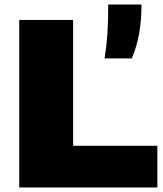

<svg xmlns="http://www.w3.org/2000/svg" viewBox="-20 -828 721 848"><path d="M65 0V-740H303V-184H675V0ZM458 -808H605Q605 -668.5 562 -570H442Q451 -628 454.5 -679.8Q458 -731.5 458 -808Z"/></svg>

Font: Encode Sans Expanded Black
Style: Regular
Weight: 900
Width: 7
Designer: Multiple Designers
Foundry: Impallari Type
Version: Version 2.000